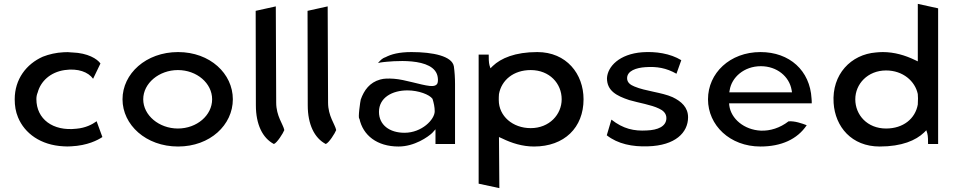

<svg xmlns="http://www.w3.org/2000/svg" viewBox="-20 -754 4925 992"><path d="M168 -242C168 -254 170 -265 175 -277C190 -333 239 -381 314 -392C383 -402 436 -382 461 -347L499 -426C482 -450 434 -480 354 -483H352C337 -485 323 -485 308 -484C270 -482 234 -474 201 -461C116 -423 56 -345 56 -241C56 -207 61 -177 73 -148C107 -65 190 -4 308 2C322 3 334 3 348 2C432 -2 485 -30 509 -46L479 -128L477 -126C456 -111 422 -93 375 -89C253 -75 168 -139 168 -242Z M720 -241C720 -324 802 -392 899 -392C997 -392 1076 -324 1076 -241C1076 -158 997 -90 899 -90C802 -90 720 -158 720 -241ZM613 -241C613 -109 734 3 900 3C1066 3 1183 -109 1183 -241C1183 -373 1066 -485 900 -485C734 -485 613 -373 613 -241Z M1395 -10C1411 -15 1443 -66 1449 -82C1443 -112 1407 -154 1407 -224L1405 -721L1301 -698L1302 -210C1302 -112 1336 -41 1395 -10Z M1663 -10C1679 -15 1711 -66 1717 -82C1711 -112 1675 -154 1675 -224L1673 -721L1569 -698L1570 -210C1570 -112 1604 -41 1663 -10Z M1971 -458H1970C1956 -453 1945 -443 1933 -428C1939 -430 1949 -432 1959 -433C1991 -436 2230 -466 2242 -352C2243 -345 2243 -338 2242 -331C2240 -310 2218 -308 2200 -310C2153 -315 2072 -343 2016 -347C1986 -349 1965 -349 1944 -343C1890 -328 1861 -288 1844 -240C1842 -235 1828 -139 1837 -141C1855 -55 1928 3 2039 3C2122 3 2192 -47 2213 -67L2230 -86V-10H2331V-320C2331 -352 2329 -382 2325 -411C2316 -464 2218 -485 2106 -485C2042 -485 2001 -474 1971 -458ZM2070 -68C1992 -68 1938 -109 1938 -176C1938 -250 2007 -287 2085 -287C2143 -287 2199 -265 2214 -244L2215 -243V-242C2221 -223 2226 -201 2226 -179C2226 -137 2160 -68 2070 -68Z M2995 -241C2995 -372 2907 -485 2756 -485C2641 -485 2568 -453 2526 -413L2514 -401L2509 -417C2505 -431 2505 -455 2505 -472H2453V195L2560 218L2558 -46L2576 -38C2623 -15 2679 3 2739 3C2896 3 2995 -95 2995 -241ZM2557 -237C2557 -247 2557 -257 2558 -268C2571 -340 2633 -392 2722 -392C2819 -392 2882 -323 2882 -241C2882 -163 2819 -92 2722 -92C2629 -92 2557 -154 2557 -237Z M3115 -55C3172 -10 3248 5 3328 2C3469 -2 3535 -69 3535 -148C3535 -199 3501 -230 3455 -252C3399 -277 3314 -283 3258 -307C3238 -315 3220 -327 3220 -350C3220 -388 3267 -404 3315 -407C3374 -411 3422 -403 3475 -373L3500 -443C3443 -478 3367 -489 3298 -484C3180 -475 3119 -410 3116 -350C3116 -285 3165 -259 3231 -237C3282 -222 3344 -213 3385 -193C3405 -184 3423 -169 3423 -144C3423 -100 3377 -82 3322 -80C3256 -76 3200 -88 3139 -136Z M3748 -209 3747 -220H4174C4174 -229 4174 -236 4173 -245C4165 -389 4060 -485 3909 -485C3751 -485 3638 -376 3638 -241C3638 -107 3751 3 3909 3C4016 3 4099 -34 4148 -107C4125 -116 4085 -130 4054 -127C4010 -93 3959 -77 3911 -79C3825 -83 3757 -140 3748 -209ZM4070 -289 4072 -277H3748L3750 -288C3760 -354 3824 -412 3911 -412C3994 -412 4058 -359 4070 -289Z M4525 3C4640 3 4712 -29 4754 -69L4766 -81L4771 -65C4775 -51 4775 -27 4775 -10H4827V-711L4722 -734V-437L4705 -445C4657 -468 4601 -485 4541 -485C4528 -485 4518 -484 4506 -483C4377 -473 4277 -370 4287 -222C4295 -99 4380 3 4525 3ZM4722 -266C4722 -260 4723 -253 4723 -246C4723 -234 4722 -224 4722 -215V-214C4709 -141 4647 -90 4558 -90C4461 -90 4399 -160 4399 -241C4399 -320 4463 -390 4558 -390C4645 -390 4708 -335 4722 -268Z"/></svg>

Font: Bluebird
Style: LiExt
Weight: 300
Designer: Jasper
Foundry: Cannot Into Space Fonts
Version: Version 0.98